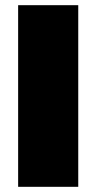

<svg xmlns="http://www.w3.org/2000/svg" viewBox="-20 -721 372 741"><path d="M50 -701V0H282V-701Z"/></svg>

Font: Montserrat arm Black
Style: Regular
Weight: 900
Designer: Julieta Ulanovsky
Foundry: Julieta Ulanovsky
Version: Version 6.000;PS 006.000;hotconv 1.0.88;makeotf.lib2.5.64775